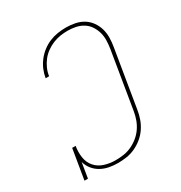

<svg xmlns="http://www.w3.org/2000/svg" viewBox="-175 -870 950 1005"><g transform="rotate(-30 300.0 -367.5)"><path d="M249 8Q222 8 196 3Q170 -2 147.5 -14.5Q125 -27 109 -47Q93 -67 86 -92L71 0H50L80 -181H101Q95 -147 100 -113Q105 -79 126 -55Q147 -31 179 -21Q211 -11 245 -11Q269 -11 293.5 -14.5Q318 -18 341 -28.5Q364 -39 384.5 -55.5Q405 -72 419.5 -93Q434 -114 442.5 -137.5Q451 -161 455 -185L512 -530Q516 -555 516.5 -580Q517 -605 510.5 -627.5Q504 -650 491 -669.5Q478 -689 458 -701.5Q438 -714 414 -719Q390 -724 366 -724Q343 -724 320.5 -720.5Q298 -717 276 -708Q254 -699 234 -684.5Q214 -670 199.5 -651Q185 -632 175.5 -610.5Q166 -589 163 -566H142Q146 -591 156 -615Q166 -639 182.5 -660.5Q199 -682 220.5 -698.5Q242 -715 266 -725Q290 -735 315.5 -739Q341 -743 366 -743Q394 -743 421 -737.5Q448 -732 470 -718.5Q492 -705 507.5 -683.5Q523 -662 530.5 -636.5Q538 -611 537.5 -583Q537 -555 532 -527L475 -182Q471 -156 462 -130.5Q453 -105 437.5 -82Q422 -59 400 -41Q378 -23 353 -11.5Q328 0 301.5 4Q275 8 249 8Z"/></g></svg>

Font: Iosevka Slab ThExObl
Style: Regular
Weight: 100
Width: 7
Italic angle: -9°
Monospace: yes
Designer: Belleve Invis
Foundry: Belleve Invis
Version: Version 11.1.1; ttfautohint (v1.8.3)